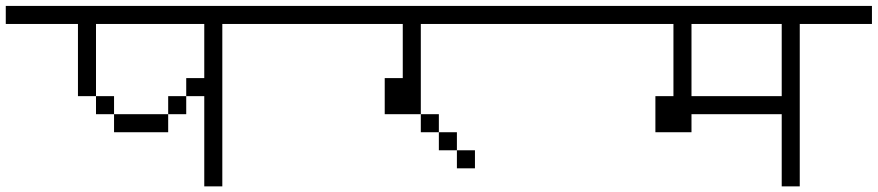

<svg xmlns="http://www.w3.org/2000/svg" viewBox="-20 -708 3040 665"><path d="M1000 -625H750V-62.5H687.5V-375H625V-437.5H687.5V-625H312.5V-375H250V-625H0V-687.5H1000ZM312.5 -375H375V-312.5H312.5ZM375 -312.5H562.5V-250H375ZM562.5 -375H625V-312.5H562.5Z M2000 -625H1437.5V-312.5H1312.5V-437.5H1375V-625H1000V-687.5H2000ZM1437.5 -312.5H1500V-250H1437.5ZM1500 -250H1562.5V-187.5H1500ZM1562.5 -187.5H1625V-125H1562.5Z M3000 -625H2750V-62.5H2687.5V-312.5H2375V-250H2250V-375H2312.5V-625H2000V-687.5H3000ZM2687.5 -375V-625H2375V-375Z"/></svg>

Font: ChillBitmapSE 16px
Style: Regular
Weight: 400
Designer: Designed by Warren2060
Foundry: ChillType
Version: Version 1.000